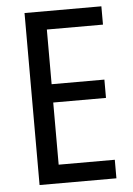

<svg xmlns="http://www.w3.org/2000/svg" viewBox="-52 -754 552 794"><g transform="rotate(-5 224.0 -357.0)"><path d="M399 0V-77H166V-335H385V-411H166V-638H399V-714H80V0Z"/></g></svg>

Font: Noto Sans Sinhala Condensed
Style: Regular
Weight: 400
Width: 3
Designer: Jelle Bosma - Monotype Design Team
Foundry: Monotype Imaging Inc.
Version: Version 2.006